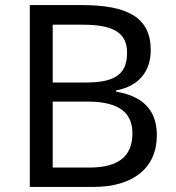

<svg xmlns="http://www.w3.org/2000/svg" viewBox="-20 -734 690 754"><path d="M301 -714H97V0H348C501 0 596 -73 596 -203C596 -314 526 -359 436 -374V-379C524 -395 572 -453 572 -537C572 -667 479 -714 301 -714ZM319 -410H187V-637H305C426 -637 479 -605 479 -527C479 -450 441 -410 319 -410ZM187 -335H324C456 -335 500 -285 500 -210C500 -130 457 -76 331 -76H187Z"/></svg>

Font: Noto Sans Mro
Style: Regular
Weight: 400
Designer: Monotype Design Team
Foundry: Monotype Imaging Inc.
Version: Version 2.001